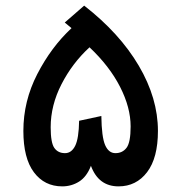

<svg xmlns="http://www.w3.org/2000/svg" viewBox="-20 -647 644 682"><path d="M541 -182Q541 -86 502.5 -35.5Q464 15 401 15Q330 15 303 -58Q288 -19 261 -2Q234 15 201 15Q138 15 100.5 -35Q63 -85 63 -182Q63 -288 112.5 -384Q162 -480 234 -547L210 -567L279 -627Q405 -529 473 -413.5Q541 -298 541 -182ZM444 -198Q444 -265 406.5 -338.5Q369 -412 298 -479Q237 -423 198.5 -348Q160 -273 160 -195Q160 -140 173 -121.5Q186 -103 211 -103Q234 -103 247 -129Q260 -155 261 -218L340 -235Q341 -160 353.5 -131.5Q366 -103 390 -103Q415 -103 429.5 -122Q444 -141 444 -198Z"/></svg>

Font: FiraGO Medium
Style: Italic
Weight: 500
Italic angle: -8°
Designer: bBox Type GmbH
Foundry: bBox Type GmbH
Version: Version 1.001